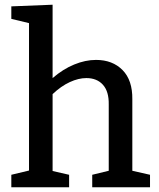

<svg xmlns="http://www.w3.org/2000/svg" viewBox="-20 -794 676 814"><path d="M541 -70 616 -53V0H371V-53L441 -70V-351Q442 -406 416.5 -434.5Q391 -463 346 -463Q313 -463 276 -446Q239 -429 203 -395V-69L273 -53V0H28V-53L103 -71V-696L28 -714V-767L203 -774V-463Q247 -501 294.5 -520.5Q342 -540 387 -540Q457 -540 499.5 -497Q542 -454 541 -373Z"/></svg>

Font: Bitter Pro Medium
Style: Regular
Weight: 500
Designer: Sol Matas, and Bitter project Authors
Foundry: Sol Matas
Version: Version 1.010